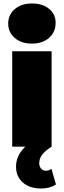

<svg xmlns="http://www.w3.org/2000/svg" viewBox="-20 -841 366 1101"><path d="M50 -547H276V0H50ZM27 -706Q27 -756 64.5 -788.5Q102 -821 163 -821Q225 -821 262 -790Q299 -759 299 -710Q299 -658 262 -624.5Q225 -591 163 -591Q102 -591 64.5 -623.5Q27 -656 27 -706ZM72 115Q72 60 110 16Q148 -28 216 -51L276 0Q237 25 221 47Q205 69 205 95Q205 114 216 126Q227 138 243 138Q261 138 275 127L301 217Q266 240 216 240Q151 240 111.5 206Q72 172 72 115Z"/></svg>

Font: Montserrat Alternates Black
Style: Regular
Weight: 900
Designer: Julieta Ulanovsky
Foundry: Julieta Ulanovsky
Version: Version 7.200